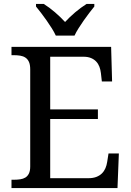

<svg xmlns="http://www.w3.org/2000/svg" viewBox="-20 -951 663 971"><path d="M233.9 -49.8H426.8Q450.7 -49.8 467.5 -56.4Q484.4 -63 495.6 -74.2Q506.8 -85.4 513.2 -100.3Q519.5 -115.2 522 -131.8L528.8 -174.8H581.1L574.2 0H38.1V-42H50.8Q67.4 -42 82.3 -44.2Q97.2 -46.4 108.4 -53.2Q119.6 -60.1 126.2 -73.5Q132.8 -86.9 132.8 -108.9V-600.1Q132.8 -623.5 126.5 -637.7Q120.1 -651.9 108.9 -659.4Q97.7 -667 82.8 -669.4Q67.9 -671.9 50.8 -671.9H38.1V-713.9H542L546.9 -539.1H495.1L490.2 -582Q488.3 -598.6 482.7 -613.5Q477.1 -628.4 466.6 -639.6Q456.1 -650.9 440.2 -657.5Q424.3 -664.1 401.9 -664.1H233.9V-397.9H475.1V-349.1H233.9ZM162.1 -931.2H201.2Q215.3 -922.4 229.7 -911.6Q244.1 -900.9 258.1 -888.9Q272 -877 284.9 -864.5Q297.9 -852.1 309.1 -839.8Q320.3 -852.1 333.3 -864.5Q346.2 -877 360.4 -888.9Q374.5 -900.9 389.2 -911.6Q403.8 -922.4 418 -931.2H457V-918Q445.3 -903.8 431.2 -885.3Q417 -866.7 403.1 -846.9Q389.2 -827.1 377 -807.6Q364.7 -788.1 356.9 -771H262.2Q254.4 -788.1 242.2 -807.6Q230 -827.1 216.1 -846.9Q202.1 -866.7 188 -885.3Q173.8 -903.8 162.1 -918Z"/></svg>

Font: Droid Serif
Style: Regular
Weight: 400
Designer: Monotype Design team
Foundry: Monotype Imaging Inc.
Version: Version 1.03